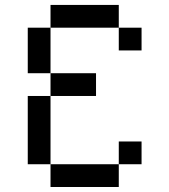

<svg xmlns="http://www.w3.org/2000/svg" viewBox="-20 -747 676 767"><path d="M454.5 -727.3H181.8V-636.4H454.5ZM454.5 -636.4V-545.5H545.5V-636.4ZM90.9 -636.4V-454.5H181.8V-636.4ZM90.9 -363.6V-90.9H181.8V-363.6ZM181.8 -90.9V0H454.5V-90.9ZM454.5 -181.8V-90.9H545.5V-181.8ZM181.8 -454.5V-363.6H363.6V-454.5Z"/></svg>

Font: Departure Mono
Style: Regular
Weight: 400
Monospace: yes
Designer: Helena Zhang
Version: Version 1.500;Glyphs 3.3.1 (3343)